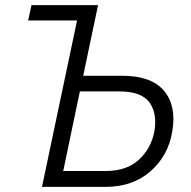

<svg xmlns="http://www.w3.org/2000/svg" viewBox="-20 -730 745 750"><path d="M144 0 281 -650H90L103 -710H363L305 -434H458Q571 -434 620.5 -375.5Q670 -317 653 -217Q638 -123 568.5 -61.5Q499 0 392 0ZM227 -62H393Q475 -62 523 -106.5Q571 -151 583 -217Q595 -286 564 -329.5Q533 -373 445 -373H292Z"/></svg>

Font: Raleway-v4020
Style: Italic
Weight: 400
Italic angle: -12°
Designer: Matt McInerney, Pablo Impallari, Rodrigo Fuenzalida
Foundry: Matt McInerney, Pablo Impallari, Rodrigo Fuenzalida
Version: Version 4.020;PS 004.020;hotconv 1.0.88;makeotf.lib2.5.64775